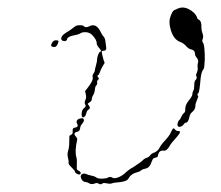

<svg xmlns="http://www.w3.org/2000/svg" viewBox="-20 -468 587 510"><path d="M439 -126Q441 -129 446 -123Q448 -120 454 -120Q463 -120 452 -107L447 -101Q434 -87 431 -81Q423 -66 414 -68Q403 -69 400 -57Q399 -50 396 -50Q391 -49 389 -48Q387 -47 386 -45.5Q385 -44 383 -39Q378 -22 366 -20Q359 -19 355 -15.5Q351 -12 343 -10Q328 -6 322 5Q318 14 297 16Q282 17 277.5 19Q273 21 263.5 19Q254 17 251 20Q248 23 242.5 20Q237 17 233 19Q223 23 217 19Q213 16 207 15.5Q201 15 197 9Q191 -2 199 -6Q204 -8 209.5 -5.5Q215 -3 223 -1.5Q231 0 236 3.5Q241 7 252 6.5Q263 6 266 4Q272 0 279 4Q283 7 293 3.5Q303 0 312 -8Q321 -17 334 -24Q356 -38 361 -44Q364 -47 370 -49Q376 -51 379 -55.5Q382 -60 388 -62Q399 -66 404 -76Q407 -82 413 -89Q432 -109 434 -117Q437 -123 439 -126ZM192 -153Q199 -155 201 -153Q206 -148 198 -139Q193 -133 193 -128Q192 -119 185 -118Q173 -115 181 -106Q186 -100 185 -97Q178 -66 183 -50Q185 -42 184 -30V-18L188 -15Q196 -11 194 -7Q193 -4 189.5 -4.5Q186 -5 182.5 -7.5Q179 -10 179 -12Q179 -15 170 -23.5Q161 -32 162 -36Q163 -40 160.5 -49Q158 -58 161 -67.5Q164 -77 164 -91.5Q164 -106 164.5 -107Q165 -108 169.5 -110.5Q174 -113 173 -119Q172 -129 179 -129Q182 -129 185 -131.5Q188 -134 185 -139Q182 -144 184.5 -148Q187 -152 192 -153ZM118 -354Q122 -361 128 -361Q134 -361 135 -359.5Q136 -358 134 -353Q130 -342 123 -343Q117 -344 116 -346Q115 -348 118 -354ZM183 -400Q187 -401 193.5 -401Q200 -401 202 -399Q207 -393 217 -398Q235 -408 247 -384Q251 -375 255 -371Q259 -367 260 -358Q261 -349 262 -343Q264 -333 254 -333Q251 -333 250.5 -332Q250 -331 251 -325Q253 -317 255 -309L258 -301L252 -291Q247 -282 245 -275.5Q243 -269 241 -269Q238 -269 240 -263Q241 -262 242 -261Q244 -259 240.5 -256Q237 -253 238 -248.5Q239 -244 236 -241.5Q233 -239 232 -230Q231 -221 227.5 -215.5Q224 -210 224 -205Q224 -200 218.5 -196.5Q213 -193 213 -192Q213 -191 216 -188Q222 -180 214 -176Q211 -174 209 -167Q208 -161 204.5 -158Q201 -155 199 -157Q196 -159 197 -168Q198 -177 203.5 -181Q209 -185 207 -189Q203 -195 207 -203Q210 -208 208 -217L206 -226L213 -235Q229 -255 226 -264Q225 -268 228.5 -273Q232 -278 232 -281Q232 -284 235 -294.5Q238 -305 238 -311Q238 -314 239.5 -319Q241 -324 243 -327.5Q245 -331 247 -331Q252 -331 242 -342Q237 -348 237 -352Q237 -363 224 -376Q217 -382 208 -382.5Q199 -383 193.5 -379.5Q188 -376 176 -374Q160 -371 158 -364Q158 -361 155 -359.5Q152 -358 147.5 -359.5Q143 -361 143 -364Q141 -372 155 -381Q167 -388 173 -393Q179 -398 183 -400ZM454 -446Q467 -451 481 -444Q498 -435 503 -423Q504 -417 508 -416Q516 -411 515 -395Q515 -387 518 -379Q521 -371 518.5 -364.5Q516 -358 519 -355Q524 -349 524 -311Q523 -287 521 -285Q515 -278 513 -261Q510 -224 507 -221Q502 -215 506 -214Q508 -213 503.5 -203Q499 -193 499 -187Q499 -177 490 -170Q485 -166 483 -157Q480 -142 473 -142Q471 -142 468 -138Q467 -135 462 -132.5Q457 -130 454 -131.5Q451 -133 451.5 -138.5Q452 -144 455 -148Q459 -151 461.5 -157.5Q464 -164 468.5 -167.5Q473 -171 472 -179Q472 -190 483 -203Q491 -213 491 -218Q491 -223 493.5 -227Q496 -231 496 -241.5Q496 -252 499 -255Q505 -260 501 -267Q500 -269 503 -275.5Q506 -282 505 -289Q504 -296 506 -302Q508 -308 503 -314Q498 -320 498 -324Q498 -335 487 -337Q481 -338 474.5 -345.5Q468 -353 460 -356Q439 -363 432 -395Q429 -409 431 -418Q437 -440 445 -442Q447 -443 454 -446Z"/></svg>

Font: TT2020 Style D
Style: Italic
Weight: 400
Italic angle: -15°
Version: Version 0.2.000